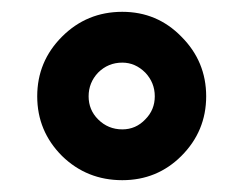

<svg xmlns="http://www.w3.org/2000/svg" viewBox="-20 -740 412 325"><path d="M187 -720Q127 -720 85 -678Q43 -636 43 -577Q43 -518 85 -476Q127 -435 187 -435Q246 -435 287 -476Q329 -518 329 -577Q329 -636 287 -678Q246 -720 187 -720ZM187 -634Q209 -634 226 -617Q242 -600 242 -577Q242 -554 226 -538Q210 -521 187 -521Q163 -521 146 -538Q130 -554 130 -577Q130 -600 146 -617Q163 -634 187 -634Z"/></svg>

Font: Unageo
Style: Medium
Weight: 500
Designer: Richard Sepsi
Foundry: Richard Sepsi
Version: Version 2.000